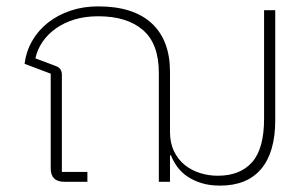

<svg xmlns="http://www.w3.org/2000/svg" viewBox="-20 -570 967 602"><path d="M670 12Q637 12 611.5 4Q586 -4 567 -17Q548 -30 535.5 -47.5Q523 -65 516 -83H513V0H478V-342Q478 -433 428 -476Q378 -519 288 -519Q247 -519 214 -509Q181 -499 155.5 -481Q130 -463 113.5 -439Q97 -415 91 -387L155 -363Q174 -356 174 -336V-31H254V0H182Q139 0 139 -42V-339L57 -370Q62 -409 81 -442Q100 -475 130.5 -499Q161 -523 201 -536.5Q241 -550 288 -550Q398 -550 455.5 -497Q513 -444 513 -345V-157Q513 -122 525.5 -96Q538 -70 559 -53Q580 -36 607 -27.5Q634 -19 663 -19Q733 -19 770.5 -61.5Q808 -104 808 -198V-538H843V-193Q843 -93 799 -40.5Q755 12 670 12Z"/></svg>

Font: IBM Plex Sans Thai ExtraLight
Style: Regular
Weight: 200
Designer: Mike Abbink, Paul van der Laan, Pieter van Rosmalen, Ben Mitchell, Mark Frömberg
Foundry: Bold Monday
Version: Version 1.1